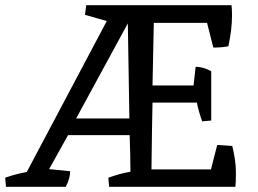

<svg xmlns="http://www.w3.org/2000/svg" viewBox="-50 -719 994 739"><path d="M448 -263 442 -629 243 -263ZM452 -58Q452 -121 449 -199H212L139 -68L220 -60Q220 -32 203 0H-27L-30 -35Q9 -49 53 -57L361 -638L277 -662L282 -699H841Q843 -686 843 -660Q843 -605 829 -541Q807 -536 771 -536L747 -631H542Q542 -631 537 -390H695L703 -462Q731 -462 763 -445V-255L728 -252Q713 -295 708 -324H537Q535 -237 533 -67H762L786 -161L844 -157Q858 -100 858 -56.5Q858 -13 856 0H370L367 -35Q411 -51 452 -58Z"/></svg>

Font: Inika
Style: Regular
Weight: 400
Designer: Constanza Artigas Preller
Foundry: Constanza Artigas Preller
Version: Version 1.001